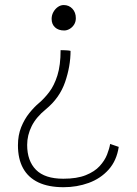

<svg xmlns="http://www.w3.org/2000/svg" viewBox="-20 -572 558 781"><path d="M226.5 -368Q232 -368 239.2 -367.8Q246.5 -367.5 254.2 -367Q262 -366.5 267 -365Q267 -303 244.8 -238.2Q222.5 -173.5 166.5 -127.5Q127 -95.5 108.8 -58.8Q90.5 -22 90.5 17.5Q90.5 82.5 126.5 118.8Q162.5 155 237.5 155Q293 155 329 140.5Q365 126 385.5 103.5Q406 81 415.5 56.8Q425 32.5 428 13.5L463 25.5Q454.5 81.5 421.8 118Q389 154.5 341 172Q293 189.5 238.5 189.5Q177.5 189.5 136.2 170Q95 150.5 74 112.5Q53 74.5 53 19Q53 -22 66.2 -54.8Q79.5 -87.5 99.2 -112Q119 -136.5 137.5 -152Q159.5 -170.5 180 -197.2Q200.5 -224 213.5 -265.2Q226.5 -306.5 226.5 -368ZM239 -551.5Q260.5 -551.5 274.5 -536.5Q288.5 -521.5 288.5 -498Q288.5 -483.5 281.5 -472.2Q274.5 -461 263.5 -454.5Q252.5 -448 241 -448Q217.5 -448 203.8 -460.8Q190 -473.5 190 -495Q190 -510 197 -522.8Q204 -535.5 215.2 -543.5Q226.5 -551.5 239 -551.5Z"/></svg>

Font: Grandstander Thin Thin
Style: Regular
Weight: 250
Version: Version 1.200